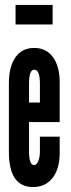

<svg xmlns="http://www.w3.org/2000/svg" viewBox="-20 -749 289 777"><path d="M114 8Q164 8 192.8 -29Q221.5 -66 221.5 -130V-196H141.5V-136Q141.5 -113 134.8 -97Q128 -81 118 -81Q97.5 -81 97.5 -136V-255H221.5V-415.5Q221.5 -481 194.2 -518Q167 -555 118 -555Q69.5 -555 42.8 -517.5Q16 -480 16 -412V-133.5Q16 8 114 8ZM97.5 -334V-411Q97.5 -467.5 119 -467Q141.5 -466.5 141.5 -411V-334ZM43 -650H193V-729H43Z"/></svg>

Font: League Gothic SemiCondensed
Style: Regular
Weight: 400
Width: 4
Designer: The League of Moveable Type
Version: Version 1.600; ttfautohint (v1.8.3)